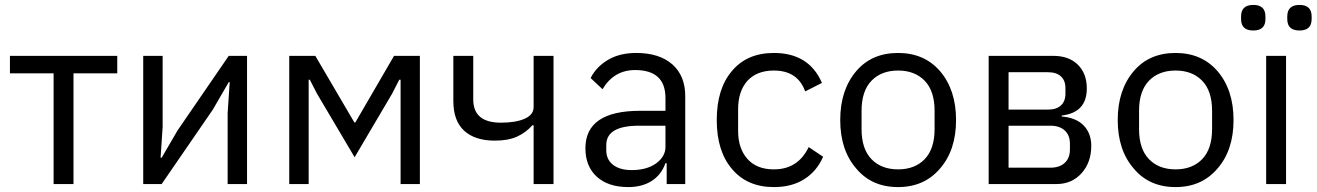

<svg xmlns="http://www.w3.org/2000/svg" viewBox="-20 -741 5301 773"><path d="M195.8 -445.8V0H275.9V-445.8H452.1V-516.1H20V-445.8Z M556.6 -516.1V0H630.9L836.9 -299.8L900.9 -410.2H904.8L896.5 -286.1V0H974.6V-516.1H900.9L694.8 -215.8L630.9 -106H626.5L634.8 -230V-516.1Z M1144.5 -516.1V0H1222.7V-419.9H1227.5L1256.3 -363.8L1407.7 -107.9L1558.6 -363.8L1587.4 -419.9H1592.8V0H1670.4V-516.1H1566.4L1410.6 -248H1406.7L1249.5 -516.1Z M2128.4 -236.8V0H2208.5V-516.1H2128.4V-310.1Q2128.4 -278.8 2092.3 -262.9Q2056.2 -247.1 1996.6 -247.1Q1885.3 -247.1 1885.3 -340.8V-516.1H1805.2V-334Q1805.2 -254.9 1848.6 -214.8Q1892.1 -174.8 1972.2 -174.8Q2025.9 -174.8 2061.5 -190.9Q2097.2 -207 2123.5 -236.8Z M2541 -527.8Q2634.8 -527.8 2686.8 -481.9Q2738.8 -436 2738.8 -354V0H2664.1V-84H2659.2Q2642.1 -36.6 2603.3 -12.2Q2564.5 12.2 2509.8 12.2Q2428.7 12.2 2382.8 -29.5Q2336.9 -71.3 2336.9 -144Q2336.9 -294.9 2557.1 -294.9H2659.2V-346.2Q2659.2 -459 2537.1 -459Q2451.7 -459 2405.8 -381.8L2357.9 -426.8Q2380.4 -471.7 2427.5 -499.8Q2474.6 -527.8 2541 -527.8ZM2659.2 -149.9V-234.9H2552.7Q2420.9 -234.9 2420.9 -157.2V-136.2Q2420.9 -98.6 2448.2 -77.4Q2475.6 -56.2 2522.9 -56.2Q2583.5 -56.2 2621.1 -83Q2659.2 -110.4 2659.2 -149.9Z M3095.7 12.2Q3168 12.2 3218.3 -19.8Q3268.6 -51.8 3293.9 -109.9L3235.8 -148.9Q3192.9 -59.1 3095.7 -59.1Q3026.4 -59.1 2989 -101.3Q2951.7 -143.6 2951.7 -213.9V-301.8Q2951.7 -372.1 2987.8 -414.1Q3025.9 -457 3095.7 -457Q3191.4 -457 3221.7 -373L3289.1 -407.2Q3237.3 -527.8 3095.7 -527.8Q2987.3 -527.8 2926.8 -455.1Q2865.7 -383.8 2865.7 -257.8Q2865.7 -132.3 2926.8 -61Q2987.8 12.2 3095.7 12.2Z M3595.7 12.2Q3700.7 12.2 3764.2 -62Q3829.1 -136.2 3829.1 -257.8Q3829.1 -379.4 3764.2 -455.1Q3700.7 -527.8 3595.7 -527.8Q3489.7 -527.8 3427.7 -455.1Q3362.8 -379.4 3362.8 -257.8Q3362.8 -136.2 3427.7 -62Q3489.7 12.2 3595.7 12.2ZM3448.7 -221.2V-294.9Q3448.7 -374.5 3488.5 -415.8Q3528.3 -457 3595.7 -457Q3663.1 -457 3702.9 -415.8Q3742.7 -374.5 3742.7 -294.9V-221.2Q3742.7 -141.6 3702.9 -100.3Q3663.1 -59.1 3595.7 -59.1Q3528.3 -59.1 3488.5 -100.3Q3448.7 -141.6 3448.7 -221.2Z M3960.4 -516.1V0H4233.4Q4296.9 0 4336.4 -45.9Q4373.5 -88.9 4373.5 -153.8Q4373.5 -203.6 4343.3 -235.4Q4313 -267.1 4254.4 -272V-275.9Q4355.5 -287.6 4355.5 -384.8Q4355.5 -445.3 4319.3 -480.7Q4283.2 -516.1 4220.7 -516.1ZM4209.5 -65.9H4040.5V-234.9H4209.5Q4245.6 -234.9 4266.6 -215.8Q4287.6 -196.8 4287.6 -162.1V-139.2Q4287.6 -104.5 4266.6 -85.2Q4245.6 -65.9 4209.5 -65.9ZM4199.7 -299.8H4040.5V-450.2H4199.7Q4232.9 -450.2 4251.2 -433.6Q4269.5 -417 4269.5 -386.2V-363.8Q4269.5 -333 4251.2 -316.4Q4232.9 -299.8 4199.7 -299.8Z M4712.9 12.2Q4817.9 12.2 4881.3 -62Q4946.3 -136.2 4946.3 -257.8Q4946.3 -379.4 4881.3 -455.1Q4817.9 -527.8 4712.9 -527.8Q4606.9 -527.8 4544.9 -455.1Q4480 -379.4 4480 -257.8Q4480 -136.2 4544.9 -62Q4606.9 12.2 4712.9 12.2ZM4565.9 -221.2V-294.9Q4565.9 -374.5 4605.7 -415.8Q4645.5 -457 4712.9 -457Q4780.3 -457 4820.1 -415.8Q4859.9 -374.5 4859.9 -294.9V-221.2Q4859.9 -141.6 4820.1 -100.3Q4780.3 -59.1 4712.9 -59.1Q4645.5 -59.1 4605.7 -100.3Q4565.9 -141.6 4565.9 -221.2Z M5077.6 0H5157.7V-516.1H5077.6ZM5025.9 -618.2Q5074.7 -618.2 5074.7 -664.1V-674.8Q5074.7 -721.2 5025.9 -721.2Q4976.6 -721.2 4976.6 -674.8V-664.1Q4976.6 -618.2 5025.9 -618.2ZM5211.9 -618.2Q5260.7 -618.2 5260.7 -664.1V-674.8Q5260.7 -721.2 5211.9 -721.2Q5162.6 -721.2 5162.6 -674.8V-664.1Q5162.6 -618.2 5211.9 -618.2Z"/></svg>

Font: Plexus Sans
Style: Regular
Weight: 400
Version: Version 2.001;PS 002.001;hotconv 1.0.70;makeotf.lib2.5.58329